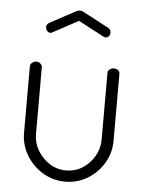

<svg xmlns="http://www.w3.org/2000/svg" viewBox="-51 -737 592 784"><g transform="rotate(5 244.5 -344.5)"><path d="M245 6Q195 6 153 -19.5Q111 -45 86 -87Q61 -129 61 -177V-451Q61 -459 68.5 -465.5Q76 -472 86 -472Q96 -472 103 -465.5Q110 -459 110 -451V-177Q110 -142 128 -111Q146 -80 176.5 -60Q207 -40 245 -40Q283 -40 313 -59.5Q343 -79 361 -110.5Q379 -142 379 -177V-452Q379 -460 386.5 -466Q394 -472 404 -472Q415 -472 421.5 -466Q428 -460 428 -452V-177Q428 -128 403 -86Q378 -44 336.5 -19Q295 6 245 6ZM133 -594Q125 -594 119 -600.5Q113 -607 113 -617Q113 -622 116 -626.5Q119 -631 124 -634L228 -690Q236 -695 245 -695Q254 -695 262 -690L366 -635Q372 -632 374.5 -626.5Q377 -621 377 -615Q377 -607 371.5 -601Q366 -595 358 -595Q356 -595 353.5 -596Q351 -597 349 -598L245 -653L141 -597Q139 -596 137 -595Q135 -594 133 -594Z"/></g></svg>

Font: Dosis Light
Style: Regular
Weight: 300
Designer: EdgarTolentino, PabloImpallari, IginoMarini
Foundry: EdgarTolentino, PabloImpallari, IginoMarini
Version: Version 3.001; ttfautohint (v1.8.2)